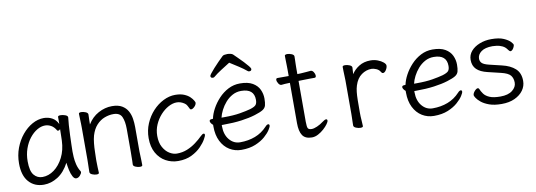

<svg xmlns="http://www.w3.org/2000/svg" viewBox="-57 -1090 4115 1473"><g transform="rotate(-10 2000.0 -353.5)"><path d="M461 -457Q458 -435 455.5 -398.5Q453 -362 451.5 -321.5Q450 -281 449 -246Q448 -211 448 -193Q448 -179 449.5 -151.5Q451 -124 458.5 -93Q466 -62 483 -35Q485 -31 485 -29Q485 -18 471.5 -2.5Q458 13 441 13Q426 13 414.5 -8.5Q403 -30 396.5 -60.5Q390 -91 387 -118Q350 -48 297.5 -15Q245 18 189 18Q116 18 72 -31.5Q28 -81 28 -175Q28 -239 49 -295Q70 -351 105.5 -394Q141 -437 185 -461.5Q229 -486 275 -486Q310 -486 339 -470.5Q368 -455 385 -420V-475Q385 -485 406 -485Q423 -485 442 -478Q461 -471 461 -459ZM384 -380Q375 -371 367 -371Q363 -371 360 -375Q343 -404 320.5 -416Q298 -428 275 -428Q244 -428 212.5 -409.5Q181 -391 154.5 -357.5Q128 -324 112 -278.5Q96 -233 96 -180Q96 -104 122 -73Q148 -42 188 -42Q236 -42 279 -73.5Q322 -105 350.5 -161Q379 -217 382 -291Q383 -305 383 -330Q383 -355 384 -380Z M886 -17Q887 -25 887 -44Q887 -63 887.5 -83.5Q888 -104 888 -115V-293Q888 -352 872 -387.5Q856 -423 806 -423Q772 -423 737.5 -410Q703 -397 675 -367Q647 -337 632 -287Q625 -262 621.5 -228.5Q618 -195 617.5 -162Q617 -129 616 -105V-89Q616 -65 617 -42Q618 -19 619 1Q619 11 600 11Q584 11 566 3.5Q548 -4 548 -17Q548 -25 548.5 -46Q549 -67 549.5 -87.5Q550 -108 550 -115V-364Q550 -374 549.5 -395Q549 -416 548 -438Q547 -460 547 -471Q547 -481 566 -481Q582 -481 600 -473.5Q618 -466 618 -453Q618 -453 617.5 -439Q617 -425 616.5 -407Q616 -389 616 -376Q648 -429 699.5 -457Q751 -485 806 -485Q854 -485 883.5 -467.5Q913 -450 928.5 -422Q944 -394 949 -361Q954 -328 954 -297V-105Q954 -99 955 -78Q956 -57 956.5 -34Q957 -11 957 1Q957 11 938 11Q922 11 904 3.5Q886 -4 886 -16Z M1471 -143Q1471 -137 1457 -111.5Q1443 -86 1414 -56Q1385 -26 1340.5 -4Q1296 18 1235 18Q1183 18 1138.5 -6.5Q1094 -31 1067.5 -78.5Q1041 -126 1041 -194Q1041 -254 1063.5 -307Q1086 -360 1123 -400Q1160 -440 1206 -463Q1252 -486 1298 -486Q1339 -486 1367 -474.5Q1395 -463 1411.5 -447Q1428 -431 1435.5 -417.5Q1443 -404 1443 -401Q1443 -385 1428 -370Q1413 -355 1401 -355Q1395 -355 1392 -360Q1385 -374 1378 -387Q1371 -400 1360 -407Q1331 -427 1300 -427Q1269 -427 1235.5 -409Q1202 -391 1173.5 -359.5Q1145 -328 1127 -287Q1109 -246 1109 -199Q1109 -147 1128.5 -111.5Q1148 -76 1177 -58Q1206 -40 1235 -40Q1278 -40 1315 -55Q1352 -70 1383.5 -93.5Q1415 -117 1438 -140Q1453 -155 1462 -155Q1471 -155 1471 -143Z M1750 -657Q1715 -635 1680.5 -613Q1646 -591 1621 -570Q1616 -565 1608 -565Q1590 -565 1590 -581Q1590 -586 1601.5 -601Q1613 -616 1631.5 -636.5Q1650 -657 1670.5 -678Q1691 -699 1709 -716Q1714 -721 1724.5 -723Q1735 -725 1747 -725Q1760 -725 1772.5 -722Q1785 -719 1791 -713Q1803 -701 1822.5 -682Q1842 -663 1862 -642Q1882 -621 1895.5 -604Q1909 -587 1909 -581Q1909 -565 1891 -565Q1883 -565 1878 -570Q1853 -591 1819 -613Q1785 -635 1750 -657ZM1611 -196V-186Q1611 -121 1644.5 -81Q1678 -41 1728 -41Q1792 -41 1845.5 -61.5Q1899 -82 1939 -125Q1946 -133 1952 -136.5Q1958 -140 1962 -140Q1972 -140 1972 -128Q1972 -119 1957.5 -96Q1943 -73 1913 -46.5Q1883 -20 1837 -1Q1791 18 1728 18Q1677 18 1635.5 -7.5Q1594 -33 1570 -81Q1546 -129 1546 -195V-209Q1537 -216 1531 -225Q1525 -234 1525 -241Q1525 -254 1544 -254Q1545 -254 1548.5 -254.5Q1552 -255 1553 -255Q1560 -291 1581.5 -331Q1603 -371 1636 -406.5Q1669 -442 1711.5 -464Q1754 -486 1803 -486Q1865 -486 1901.5 -464.5Q1938 -443 1953.5 -409.5Q1969 -376 1969 -340Q1969 -306 1963.5 -286Q1958 -266 1938 -253.5Q1918 -241 1873 -227Q1828 -213 1765.5 -204.5Q1703 -196 1624 -196ZM1639 -252Q1713 -252 1763 -260.5Q1813 -269 1846 -278Q1882 -289 1892.5 -302Q1903 -315 1903 -341Q1903 -428 1802 -428Q1765 -428 1734 -411Q1703 -394 1679.5 -367Q1656 -340 1640.5 -309.5Q1625 -279 1619 -252Z M2182 -424H2178Q2156 -424 2143 -422.5Q2130 -421 2116 -420H2115Q2103 -420 2093 -435.5Q2083 -451 2083 -464Q2083 -477 2095 -477H2182V-528Q2182 -538 2181.5 -559Q2181 -580 2180.5 -602Q2180 -624 2180 -635Q2180 -640 2186 -642.5Q2192 -645 2200 -645Q2216 -645 2234 -637.5Q2252 -630 2252 -617Q2252 -609 2251.5 -592.5Q2251 -576 2250.5 -558Q2250 -540 2250 -528V-480L2278 -481Q2296 -482 2320 -484Q2344 -486 2354 -487H2355Q2368 -487 2377.5 -472Q2387 -457 2387 -444Q2387 -429 2375 -429Q2365 -429 2337 -429Q2309 -429 2289 -428L2250 -427V-108Q2250 -68 2257 -57Q2264 -46 2286 -46Q2303 -46 2328.5 -57Q2354 -68 2379 -87Q2396 -100 2406 -100Q2416 -100 2416 -89Q2416 -80 2403.5 -62.5Q2391 -45 2370.5 -26.5Q2350 -8 2325.5 5Q2301 18 2277 18Q2225 18 2203.5 -14Q2182 -46 2182 -110Z M2605 -367Q2605 -377 2604 -398Q2603 -419 2602.5 -441Q2602 -463 2602 -474Q2602 -484 2622 -484Q2638 -484 2656.5 -476.5Q2675 -469 2675 -456Q2675 -446 2673.5 -434Q2672 -422 2672 -405Q2692 -438 2730 -462Q2768 -486 2820 -486Q2850 -486 2876 -476Q2902 -466 2918.5 -452Q2935 -438 2935 -426Q2935 -410 2923.5 -392Q2912 -374 2899 -374Q2891 -374 2885 -384Q2875 -403 2853.5 -412Q2832 -421 2817 -421Q2775 -421 2738.5 -395Q2702 -369 2685 -315Q2678 -293 2675 -266Q2672 -239 2671.5 -201Q2671 -163 2671 -106Q2671 -75 2673.5 -46Q2676 -17 2676 0Q2676 10 2656 10Q2640 10 2621.5 2.5Q2603 -5 2603 -18Q2603 -26 2603.5 -44.5Q2604 -63 2604.5 -81Q2605 -99 2605 -106Z M3111 -196V-186Q3111 -121 3144.5 -81Q3178 -41 3228 -41Q3292 -41 3345.5 -61.5Q3399 -82 3439 -125Q3446 -133 3452 -136.5Q3458 -140 3462 -140Q3472 -140 3472 -128Q3472 -119 3457.5 -96Q3443 -73 3413 -46.5Q3383 -20 3337 -1Q3291 18 3228 18Q3177 18 3135.5 -7.5Q3094 -33 3070 -81Q3046 -129 3046 -195V-209Q3037 -216 3031 -225Q3025 -234 3025 -241Q3025 -254 3044 -254Q3045 -254 3048.5 -254.5Q3052 -255 3053 -255Q3060 -291 3081.5 -331Q3103 -371 3136 -406.5Q3169 -442 3211.5 -464Q3254 -486 3303 -486Q3365 -486 3401.5 -464.5Q3438 -443 3453.5 -409.5Q3469 -376 3469 -340Q3469 -306 3463.5 -286Q3458 -266 3438 -253.5Q3418 -241 3373 -227Q3328 -213 3265.5 -204.5Q3203 -196 3124 -196ZM3139 -252Q3213 -252 3263 -260.5Q3313 -269 3346 -278Q3382 -289 3392.5 -302Q3403 -315 3403 -341Q3403 -428 3302 -428Q3265 -428 3234 -411Q3203 -394 3179.5 -367Q3156 -340 3140.5 -309.5Q3125 -279 3119 -252Z M3690 -242Q3634 -255 3606 -282.5Q3578 -310 3578 -356Q3578 -395 3603 -424Q3628 -453 3670 -469.5Q3712 -486 3761 -486Q3821 -486 3856.5 -470.5Q3892 -455 3908 -437.5Q3924 -420 3924 -413Q3924 -407 3919.5 -396.5Q3915 -386 3907.5 -377.5Q3900 -369 3891 -369Q3885 -369 3875 -382Q3860 -405 3837.5 -415.5Q3815 -426 3794 -428.5Q3773 -431 3761 -431Q3703 -431 3673 -408.5Q3643 -386 3643 -354Q3643 -334 3656.5 -320Q3670 -306 3711 -296L3807 -273Q3872 -258 3909.5 -224Q3947 -190 3947 -128Q3947 -88 3923.5 -55Q3900 -22 3857 -2Q3814 18 3755 18Q3697 18 3658.5 4Q3620 -10 3597 -29Q3574 -48 3564 -64Q3554 -80 3554 -85Q3554 -100 3568.5 -116.5Q3583 -133 3594 -133Q3601 -133 3604 -126Q3612 -106 3626.5 -86Q3641 -66 3671 -53Q3701 -40 3755 -40Q3816 -40 3848.5 -66Q3881 -92 3881 -126Q3881 -161 3863 -183Q3845 -205 3790 -218Z"/></g></svg>

Font: Moon Stars Kai HW
Style: Regular
Weight: 400
Designer: GuiWonder
Version: Version 1.101